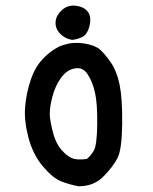

<svg xmlns="http://www.w3.org/2000/svg" viewBox="-20 -652 540 676"><path d="M256.8 3.9Q225.1 -2 196.3 -13.2Q166.5 -24.4 131.3 -65.9Q96.2 -107.4 80.1 -167.5Q64.5 -227.1 68.4 -274.9Q70.3 -298.8 75.2 -322.8Q80.1 -346.7 88.4 -371.1Q104.5 -420.4 138.7 -452.6Q143.6 -457 148.2 -461.2Q152.8 -465.3 157.7 -469Q162.6 -472.7 167.5 -475.8Q172.4 -479 177.2 -481.9Q182.1 -484.9 187 -487.3Q191.9 -489.7 196.8 -491.5Q201.7 -493.2 206.5 -494.6Q239.7 -504.9 276.9 -499Q314 -492.7 331.5 -478Q339.8 -470.7 349.4 -459.5Q358.9 -448.2 369.6 -433.1Q380.4 -417.5 388.4 -397.2Q396.5 -377 401.4 -352.5Q411.1 -304.2 410.2 -215.8Q409.2 -126.5 394 -96.2Q378.9 -65.9 345.2 -31.7Q333.5 -19.5 319.8 -11.7Q306.2 -3.9 290.5 0Q274.9 3.9 257.8 3.9H257.3ZM285.6 -92.3Q299.8 -103.5 310.5 -122.1Q321.3 -141.1 322.3 -213.9Q323.2 -287.6 314.5 -325.7Q306.2 -363.8 288.1 -391.1Q271.5 -416.5 243.7 -411.1Q229 -408.7 216.8 -400.1Q204.6 -391.6 194.3 -377.4Q173.3 -348.1 163.1 -306.2Q157.7 -285.2 156 -267.6Q154.3 -250 156.2 -236.3Q157.7 -226.6 159.4 -216.6Q161.1 -206.5 163.8 -196.3Q166.5 -186 169.4 -175.3Q174.3 -160.2 180.9 -147.2Q187.5 -134.3 196.3 -124.5Q202.1 -117.7 208 -112.3Q213.9 -106.9 220 -102.8Q226.1 -98.6 232.4 -95.7Q250.5 -87.4 285.6 -92.3ZM233.4 -511.7Q220.7 -513.7 210.2 -519.3Q199.7 -524.9 190.9 -534.2Q173.8 -552.7 175.8 -575.7Q176.8 -587.4 182.6 -597.7Q188.5 -607.9 198.2 -616.7Q218.8 -635.3 247.1 -631.8Q275.4 -628.4 289.1 -610.8Q295.9 -602.1 297.4 -589.4Q298.8 -576.7 295.4 -562Q288.1 -531.2 270 -522Q253.4 -513.7 234.9 -511.7H234.4Z"/></svg>

Font: NaikaiFont
Style: SemiBold
Weight: 600
Version: Version 1.89